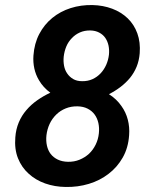

<svg xmlns="http://www.w3.org/2000/svg" viewBox="-20 -741 627 771"><path d="M541 -526.9Q544.4 -571.3 531.5 -606.9Q518.6 -642.6 492.7 -667.5Q466.8 -692.4 430.4 -706.1Q394 -719.7 351.6 -720.7Q305.2 -721.7 263.7 -708.5Q222.2 -695.3 189.9 -668.9Q157.7 -642.6 137.7 -604.5Q117.7 -566.4 114.3 -518.1Q112.3 -491.2 117.9 -465.8Q123.5 -440.4 136.7 -418.5Q145 -404.3 156.5 -391.6Q168 -378.9 182.1 -368.7Q153.8 -355.5 129.2 -338.1Q104.5 -320.8 85.9 -298.8Q66.9 -276.9 55.4 -249.5Q43.9 -222.2 41.5 -189.5Q37.6 -142.1 52.2 -105.5Q66.9 -68.8 94.7 -43.9Q122.6 -18.1 161.1 -4.4Q199.7 9.3 244.1 9.8Q292.5 10.7 336.9 -2.7Q381.3 -16.1 416 -43Q450.7 -69.3 472.9 -108.4Q495.1 -147.5 498.5 -198.2Q501 -230.5 493.2 -260.5Q485.4 -290.5 467.8 -314.9Q458.5 -328.6 445.8 -340.8Q433.1 -353 417.5 -362.8Q442.4 -375.5 463.9 -391.8Q485.4 -408.2 502 -428.2Q518.6 -448.7 528.6 -473.1Q538.6 -497.6 541 -526.9ZM377 -205.6Q374.5 -181.2 364 -159.9Q353.5 -138.7 337.4 -123.5Q320.8 -108.4 299.3 -99.6Q277.8 -90.8 252.9 -91.3Q229.5 -91.8 212.2 -100.1Q194.8 -108.4 183.6 -122.6Q172.9 -136.7 168.5 -156Q164.1 -175.3 166.5 -197.8Q169.4 -222.2 179.4 -243.7Q189.5 -265.1 206.1 -281.2Q222.2 -296.9 243.9 -305.7Q265.6 -314.5 291.5 -314Q314.5 -313.5 331.8 -304.7Q349.1 -295.9 359.9 -281.2Q370.6 -266.6 375 -247.1Q379.4 -227.5 377 -205.6ZM417.5 -521.5Q415 -500 406.5 -480.7Q397.9 -461.4 384.3 -446.8Q370.1 -431.6 351.3 -423.1Q332.5 -414.6 309.6 -415Q288.6 -415 273.9 -423.6Q259.3 -432.1 250 -445.8Q240.7 -459 237.3 -476.6Q233.9 -494.1 235.8 -513.2Q238.3 -535.2 246.3 -554.4Q254.4 -573.7 268.6 -587.9Q282.2 -602.5 301 -610.8Q319.8 -619.1 342.8 -618.7Q363.3 -618.2 378.4 -610.1Q393.6 -602.1 402.8 -588.9Q412.1 -575.2 415.8 -557.9Q419.4 -540.5 417.5 -521.5Z"/></svg>

Font: Roboto Mono SemiBold
Style: Italic
Weight: 600
Italic angle: -10°
Monospace: yes
Designer: Google
Version: Version 3.000